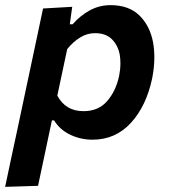

<svg xmlns="http://www.w3.org/2000/svg" viewBox="-50 -531 657 747"><path d="M-30 196Q-18.5 142.5 -7.5 89.5Q4 37 17 -24.5L68.5 -267Q79.5 -319 92 -377.5Q104 -435.5 117.5 -498L231 -504.5L221.5 -436.5H232.5Q261 -469.5 298.5 -490.2Q336 -511 380 -511Q451 -511 492 -471.2Q533 -431.5 545.5 -366.5Q550.5 -338 550.5 -308Q550.5 -268.5 542 -226Q519.5 -119 459.5 -53.2Q399.5 12.5 310 12.5Q263.5 12.5 223 -7Q182.5 -26.5 160.5 -62.5H152L142.5 -18Q130.5 38.5 120 88.5Q109.5 138 98 192ZM275 -98.5Q333 -98.5 367 -137.8Q401 -177 413.5 -236Q418.5 -261.5 418.5 -284.5Q418.5 -301.5 416 -317.5Q409 -355 385.2 -378.5Q361.5 -402 319.5 -402Q289.5 -402 262.2 -385.5Q235 -369 211.5 -340L173 -159Q205 -98.5 275 -98.5Z"/></svg>

Font: Heraclito SemiBold
Style: Italic
Weight: 600
Italic angle: -12°
Designer: Kostas Bartsokas (font) & Cristiano Sobral (main changes)
Foundry: Kostas Bartsokas (font) & Cristiano Sobral (main changes)
Version: Version 1.00;July 8, 2020;FontCreator 13.0.0.2655 64-bit